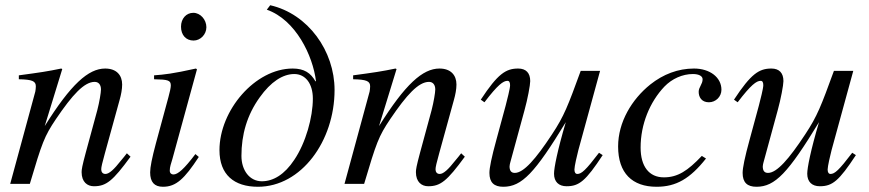

<svg xmlns="http://www.w3.org/2000/svg" viewBox="-20 -703 3324 734"><path d="M465 -117C458 -108 451 -99 444 -91C415 -54 397 -38 383 -38C371 -38 367 -47 367 -56C367 -64 371 -81 381 -117L437 -320C443 -341 447 -362 447 -380C447 -416 425 -441 382 -441C318 -441 251 -381 151 -221L218 -439L214 -441C161 -430 134 -426 52 -415V-400C103 -399 117 -393 117 -373C117 -367 116 -358 115 -353L19 0H94C141 -158 149 -181 194 -248C257 -341 302 -390 342 -390C357 -390 366 -379 366 -361C366 -349 360 -313 352 -282L308 -120C294 -68 292 -55 292 -45C292 -7 314 9 339 9C386 9 411 -11 479 -104Z M769 -599C769 -628 746 -654 719 -654C692 -654 672 -632 672 -601C672 -569 691 -548 720 -548C746 -548 769 -571 769 -599ZM727 -114C684 -57 660 -36 643 -36C635 -36 629 -41 629 -51C629 -65 634 -78 639 -95L733 -438L729 -441C639 -421 609 -418 569 -415V-400C623 -399 633 -396 633 -376C633 -368 629 -350 624 -332L576 -155C561 -99 554 -64 554 -44C554 -7 570 11 603 11C653 11 685 -19 740 -103Z M1000 -666C1111 -627 1176 -490 1188 -393L1186 -392C1168 -424 1143 -441 1099 -441C955 -441 819 -281 819 -129C819 -35 875 11 966 11C1132 11 1259 -164 1259 -359C1259 -508 1158 -650 1013 -683ZM1176 -326C1176 -255 1149 -157 1105 -92C1068 -36 1025 -10 981 -10C934 -10 903 -52 903 -107C903 -188 924 -263 973 -331C1015 -390 1061 -420 1105 -420C1148 -420 1176 -383 1176 -326Z M1743 -117C1736 -108 1729 -99 1722 -91C1693 -54 1675 -38 1661 -38C1649 -38 1645 -47 1645 -56C1645 -64 1649 -81 1659 -117L1715 -320C1721 -341 1725 -362 1725 -380C1725 -416 1703 -441 1660 -441C1596 -441 1529 -381 1429 -221L1496 -439L1492 -441C1439 -430 1412 -426 1330 -415V-400C1381 -399 1395 -393 1395 -373C1395 -367 1394 -358 1393 -353L1297 0H1372C1419 -158 1427 -181 1472 -248C1535 -341 1580 -390 1620 -390C1635 -390 1644 -379 1644 -361C1644 -349 1638 -313 1630 -282L1586 -120C1572 -68 1570 -55 1570 -45C1570 -7 1592 9 1617 9C1664 9 1689 -11 1757 -104Z M2270 -119C2219 -52 2203 -38 2187 -38C2180 -38 2176 -44 2176 -55C2176 -67 2186 -110 2191 -129L2274 -432H2200C2151 -298 2137 -260 2090 -189C2028 -95 1982 -42 1948 -42C1933 -42 1928 -52 1928 -67C1928 -71 1930 -80 1931 -83L1985 -281C1997 -324 2007 -378 2007 -393C2007 -424 1991 -441 1961 -441C1914 -441 1883 -421 1818 -322L1832 -312C1883 -379 1904 -394 1920 -394C1927 -394 1930 -388 1930 -377C1930 -365 1919 -322 1913 -299L1878 -170C1859 -101 1851 -61 1851 -42C1851 -5 1869 11 1904 11C1975 11 2025 -42 2143 -236C2111 -128 2098 -61 2098 -39C2098 -8 2116 9 2146 9C2194 9 2219 -11 2284 -110Z M2663 -107C2609 -50 2571 -25 2518 -25C2461 -25 2429 -67 2429 -139C2429 -228 2464 -313 2520 -372C2549 -402 2589 -420 2629 -420C2652 -420 2666 -412 2666 -400C2666 -381 2651 -370 2651 -352C2651 -332 2662 -312 2690 -312C2716 -312 2738 -333 2738 -360C2738 -407 2694 -441 2633 -441C2572 -441 2515 -419 2466 -380C2395 -323 2343 -236 2343 -143C2343 -41 2397 11 2490 11C2565 11 2618 -20 2679 -97Z M3238 -119C3187 -52 3171 -38 3155 -38C3148 -38 3144 -44 3144 -55C3144 -67 3154 -110 3159 -129L3242 -432H3168C3119 -298 3105 -260 3058 -189C2996 -95 2950 -42 2916 -42C2901 -42 2896 -52 2896 -67C2896 -71 2898 -80 2899 -83L2953 -281C2965 -324 2975 -378 2975 -393C2975 -424 2959 -441 2929 -441C2882 -441 2851 -421 2786 -322L2800 -312C2851 -379 2872 -394 2888 -394C2895 -394 2898 -388 2898 -377C2898 -365 2887 -322 2881 -299L2846 -170C2827 -101 2819 -61 2819 -42C2819 -5 2837 11 2872 11C2943 11 2993 -42 3111 -236C3079 -128 3066 -61 3066 -39C3066 -8 3084 9 3114 9C3162 9 3187 -11 3252 -110Z"/></svg>

Font: STIXGeneral
Style: Italic
Weight: 400
Italic angle: -16.33°
Designer: MicroPress Inc., with final additions and corrections provided by Coen Hoffman, Elsevier (retired)
Version: Version 1.1.0